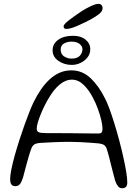

<svg xmlns="http://www.w3.org/2000/svg" viewBox="-20 -982 731 1022"><path d="M629.5 20Q617 20 608.5 9.8Q600 -0.5 593.5 -18.5Q589 -35 582.8 -58.5Q576.5 -82 570.5 -106.8Q564.5 -131.5 559 -152.5Q553.5 -173.5 549.5 -185.5Q544.5 -202 535 -209.2Q525.5 -216.5 502 -219Q490.5 -220 464.5 -222Q438.5 -224 407.8 -225.5Q377 -227 350 -227Q310 -227 268.5 -225.2Q227 -223.5 198 -221.5Q173.5 -220 162.8 -213.2Q152 -206.5 145.5 -188Q139 -170.5 131.8 -145.2Q124.5 -120 117 -92.2Q109.5 -64.5 103 -38.5Q95 -13 86 -2Q77 9 61.5 9Q52.5 9 46.2 5.2Q40 1.5 37 -7Q34 -15.5 34 -29Q34 -48.5 40.5 -80.8Q47 -113 58 -152.8Q69 -192.5 82.5 -234.5Q96 -276.5 110.2 -316.2Q124.5 -356 137.2 -388Q150 -420 159 -438.5Q176.5 -474 197.2 -504.5Q218 -535 242.8 -558.2Q267.5 -581.5 296.5 -594.5Q325.5 -607.5 359.5 -607.5Q418.5 -607.5 462.2 -566Q506 -524.5 538.5 -459Q549.5 -439 562.2 -404Q575 -369 588.5 -325.8Q602 -282.5 614.2 -236.5Q626.5 -190.5 636.2 -146.8Q646 -103 651.8 -67.5Q657.5 -32 657.5 -10Q657.5 6 650.2 13Q643 20 629.5 20ZM506 -271.5Q517.5 -272 521.5 -278Q525.5 -284 525.5 -297.5Q525.5 -315.5 519 -343.2Q512.5 -371 501 -402.5Q489.5 -434 474.5 -462Q453.5 -503 425 -530.5Q396.5 -558 363 -558Q329 -558 297.8 -532Q266.5 -506 241.5 -463Q230.5 -445.5 219 -422.8Q207.5 -400 197.8 -376.2Q188 -352.5 181.8 -331.8Q175.5 -311 175.5 -297Q175.5 -283.5 185.8 -278.5Q196 -273.5 226 -273.5Q300.5 -273.5 354.2 -273Q408 -272.5 445.2 -271.8Q482.5 -271 506 -271.5ZM362 -636.5Q322 -636.5 291 -658Q260 -679.5 260 -714Q260 -748.5 289.5 -770Q319 -791.5 369 -791.5Q410.5 -791.5 435.5 -771Q460.5 -750.5 460.5 -720Q460.5 -695.5 446.2 -677Q432 -658.5 409.2 -647.5Q386.5 -636.5 362 -636.5ZM360.5 -670Q391.5 -670 405.2 -685.5Q419 -701 419 -720.5Q419 -735 404 -747.8Q389 -760.5 360 -760.5Q339.5 -760.5 321.2 -750.8Q303 -741 303 -718.5Q303 -693.5 321.2 -681.8Q339.5 -670 360.5 -670ZM333.5 -828Q326.5 -828 322.5 -831.2Q318.5 -834.5 318.5 -842Q318.5 -852 345 -872.8Q371.5 -893.5 412.5 -921Q438 -937.5 463.8 -949.5Q489.5 -961.5 503.5 -961.5Q513.5 -961.5 519.8 -955.5Q526 -949.5 526 -938.5Q526 -923.5 510.8 -910.2Q495.5 -897 464.5 -879.5Q428 -860 390.8 -844Q353.5 -828 333.5 -828Z"/></svg>

Font: Gluten Thin ExtraLight
Style: Regular
Weight: 250
Version: Version 1.300